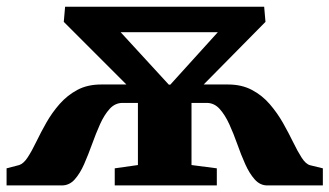

<svg xmlns="http://www.w3.org/2000/svg" viewBox="-30 -564 1002 584"><path d="M-10 0V-52L28.5 -62Q42 -66.5 54.5 -85.8Q67 -105 80.5 -133Q94 -161 111 -191Q128 -221 151.2 -247.5Q174.5 -274 205.2 -290.5Q236 -307 277.5 -307H354.5L164 -497.5L168 -543.5H773.5L777.5 -497.5L589.5 -307H663.5Q705 -307 736.2 -290.5Q767.5 -274 790.5 -247.2Q813.5 -220.5 830.8 -190Q848 -159.5 861.5 -131.8Q875 -104 887.5 -84.5Q900 -65 913 -61.5L952 -52V0H783Q761 0 744.8 -18.2Q728.5 -36.5 715.8 -65Q703 -93.5 691.8 -125.5Q680.5 -157.5 667.5 -186Q654.5 -214.5 638 -232.8Q621.5 -251 598.5 -251H552.5V-62L629.5 -52V0H319V-52L389.5 -62V-251H343Q320 -251 303.5 -232.8Q287 -214.5 274.2 -186Q261.5 -157.5 250 -125.5Q238.5 -93.5 226 -65Q213.5 -36.5 197.2 -18.2Q181 0 158 0ZM483.5 -306.5H488L632.5 -466H337Z"/></svg>

Font: Merriweather 48pt Black
Style: Regular
Weight: 900
Version: Version 2.100